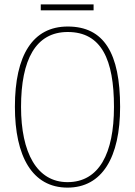

<svg xmlns="http://www.w3.org/2000/svg" viewBox="-20 -846 617 876"><path d="M166 -799H407V-826H166ZM288 10C446 10 528 -128 528 -358C528 -604 454 -725 289 -725C130 -725 48 -595 48 -359C48 -133 127 10 288 10ZM288 -15C148 -15 76 -150 76 -358C76 -574 143 -700 289 -700C443 -700 500 -574 500 -358C500 -146 432 -15 288 -15Z"/></svg>

Font: Noto Serif Georgian Condensed Thin
Style: Regular
Weight: 100
Width: 3
Designer: Monotype Design Team, Akaki Razmadze
Foundry: Google LLC
Version: Version 2.003